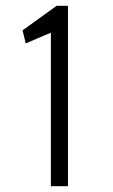

<svg xmlns="http://www.w3.org/2000/svg" viewBox="-20 -644 390 664"><path d="M156 0V-531L69 -494L58 -539L176 -624H215V0Z"/></svg>

Font: Inconsolata ExtraCondensed
Style: Regular
Weight: 400
Width: 2
Monospace: yes
Designer: Raph Levien, Cyreal, Brenton Simpson
Foundry: Raph Levien, Cyreal, Google
Version: Version 3.000; ttfautohint (v1.8.2.53-6de2)